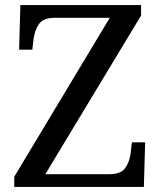

<svg xmlns="http://www.w3.org/2000/svg" viewBox="-20 -734 632 754"><path d="M36 0V-40L411 -664H194Q150 -664 133 -639.5Q116 -615 112 -582L107 -539H55L60 -714H534V-673L158 -50H410Q455 -50 472 -74.5Q489 -99 493 -132L498 -175H550L545 0Z"/></svg>

Font: Noto Serif Khitan Small Script
Style: Regular
Weight: 400
Designer: LIU Zhao, ZHANG Congyu, Kushim JIANG
Foundry: Guyu Beijing Co. Ltd.
Version: Version 1.000; ttfautohint (v1.8.4.7-5d5b)